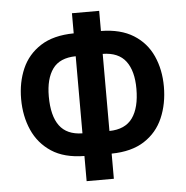

<svg xmlns="http://www.w3.org/2000/svg" viewBox="-52 -775 810 836"><g transform="rotate(-5 352.5 -357.0)"><path d="M412 -724V-636Q498 -635 554 -600Q610 -565 637 -505Q664 -445 664 -371Q664 -296 637.5 -234.5Q611 -173 555 -137Q499 -101 412 -100V10H293V-100Q205 -101 149.5 -137.5Q94 -174 67 -235Q40 -296 40 -371Q40 -444 66 -503.5Q92 -563 148 -599Q204 -635 293 -636V-724ZM293 -536Q223 -535 192 -492Q161 -449 161 -372Q161 -287 193 -243.5Q225 -200 293 -199ZM411 -536V-199Q480 -200 512 -244.5Q544 -289 544 -372Q544 -450 512 -492.5Q480 -535 411 -536Z"/></g></svg>

Font: Avrile Sans Condensed SemiBold
Style: Regular
Weight: 600
Width: 3
Designer: Monotype Design Team
Foundry: Monotype Imaging Inc.
Version: Version 2.001;September 10, 2019;FontCreator 11.5.0.2425 64-